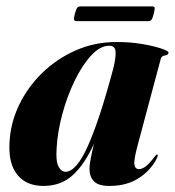

<svg xmlns="http://www.w3.org/2000/svg" viewBox="-20 -588 562 617"><path d="M421.5 -118Q409.5 -73 412 -58.8Q414.5 -44.5 426.5 -44.5Q436.5 -44.5 448 -53Q459.5 -61.5 476.5 -84Q482.5 -92 485 -91.5Q489.5 -91.5 484 -79Q464.5 -40.5 425.8 -15.5Q387 9.5 332 9.5Q296.5 9.5 282 -5.2Q267.5 -20 267.5 -46.5Q267.5 -58.5 271.8 -80Q276 -101.5 282 -126Q252 -60 214 -25.2Q176 9.5 119.5 9.5Q65 9.5 36 -26Q7 -61.5 10.5 -128Q13 -190.5 40.5 -248.8Q68 -307 115 -353Q162 -399 223.2 -426Q284.5 -453 355 -453Q399 -453 437 -446.5Q475 -440 498.2 -432Q521.5 -424 521.5 -419.5Q521.5 -411 510.2 -409.8Q499 -408.5 496.5 -398.5ZM162 -112.5Q159 -69.5 168 -52.8Q177 -36 190.5 -36Q225.5 -36 263 -120.2Q300.5 -204.5 343.5 -366Q352.5 -401 351.5 -421Q350.5 -441 331 -441Q302 -441 273.2 -410Q244.5 -379 220.2 -329.2Q196 -279.5 180.5 -222.2Q165 -165 162 -112.5ZM220.5 -543.5Q224.5 -558 228 -562.8Q231.5 -567.5 239.5 -567.5H468Q476 -567.5 477 -563.5Q478 -559.5 474 -544Q470.5 -529.5 467 -524.8Q463.5 -520 455.5 -520H227Q219 -520 218 -524.8Q217 -529.5 220.5 -543.5Z"/></svg>

Font: Fraunces 144pt
Style: Bold Italic
Weight: 700
Italic angle: -16°
Version: Version 1.000;[b76b70a41]